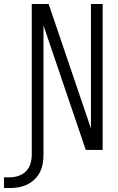

<svg xmlns="http://www.w3.org/2000/svg" viewBox="-101 -755 596 967"><path d="M-51 192H-81V138H-51Q-29 138 -7 130.5Q15 123 30.5 107Q46 91 52.5 68.5Q59 46 59 24V-735H144L357 -108V-735H416V0H331L118 -627V24Q118 47 114 69.5Q110 92 100 112Q90 132 73.5 148Q57 164 36.5 174Q16 184 -6.5 188Q-29 192 -51 192Z"/></svg>

Font: Iosevka QP Light
Style: Regular
Weight: 300
Designer: Belleve Invis
Foundry: Belleve Invis
Version: Version 20.0.0; ttfautohint (v1.8.4)